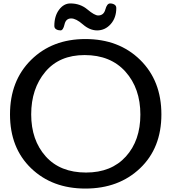

<svg xmlns="http://www.w3.org/2000/svg" viewBox="-20 -1074 987 1106"><path d="M37.6 0ZM471.7 12.2Q280.8 12.2 159.2 -104.7Q37.6 -221.7 37.6 -415Q37.6 -608.9 159.2 -729Q280.8 -849.1 471.7 -849.1Q665 -849.1 787.4 -729Q909.7 -608.9 909.7 -415Q909.7 -221.7 786.9 -104.7Q664.1 12.2 471.7 12.2ZM467.3 -756.8Q321.8 -756.8 240.7 -659.9Q159.7 -563 159.7 -415Q159.7 -267.1 242.9 -173.6Q326.2 -80.1 475.6 -80.1Q621.6 -80.1 705.1 -172.4Q788.6 -264.6 788.6 -414.1Q788.6 -564.9 702.9 -660.9Q617.2 -756.8 467.3 -756.8ZM293 -924.8Q293 -981.4 320.1 -1017.8Q347.2 -1054.2 385.7 -1054.2Q442.4 -1054.2 483.6 -1019.5Q524.9 -984.9 545.4 -984.9Q577.6 -984.9 586.9 -1019.5Q596.2 -1054.2 614.3 -1054.2Q628.4 -1054.2 639.2 -1047.6Q649.9 -1041 649.9 -1027.8Q649.9 -971.2 617.7 -935.1Q585.4 -898.9 539.6 -898.9Q497.1 -898.9 457.5 -933.3Q418 -967.8 390.1 -967.8Q359.4 -967.8 351.6 -933.3Q343.8 -898.9 328.6 -898.9Q314.5 -898.9 303.7 -905.3Q293 -911.6 293 -924.8Z"/></svg>

Font: Cutive
Style: Regular
Weight: 400
Designer: Vernon Adams
Version: Version 1.002